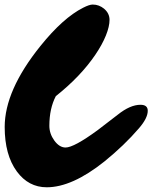

<svg xmlns="http://www.w3.org/2000/svg" viewBox="-28 -796 656 827"><path d="M577.1 -344.7Q608.4 -344.7 608.4 -318.8Q608.4 -287.1 570.3 -243.2Q507.3 -169.9 421.9 -100.6Q282.7 10.7 173.3 10.7Q94.7 10.7 44.4 -57.6Q-7.8 -128.9 -7.8 -249Q-7.8 -406.7 146 -597.7Q243.7 -719.2 330.1 -762.7Q356.9 -776.4 371.3 -776.4Q385.7 -776.4 397.7 -771.7Q409.7 -767.1 419.9 -758.8Q443.8 -738.8 443.8 -710.4Q443.8 -682.1 428.2 -643.3Q412.6 -604.5 382.8 -560.5Q319.8 -467.3 212.4 -381.8Q184.6 -328.6 184.6 -253.9Q184.6 -220.2 206.1 -190.4Q228 -160.6 254.4 -160.6Q290.5 -160.6 392.6 -235.4L479.5 -302.2Q532.7 -344.7 577.1 -344.7Z"/></svg>

Font: Sarina
Style: Regular
Weight: 400
Designer: James Grieshaber
Foundry: James Grieshaber
Version: Version 1.001